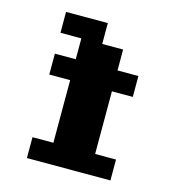

<svg xmlns="http://www.w3.org/2000/svg" viewBox="-94 -690 710 771"><g transform="rotate(15 260.5 -304.0)"><path d="M347.2 -434H434V-347.2H347.2V-86.8H434V0H86.8V-86.8H173.6V-347.2H86.8V-434H173.6V-520.8H86.8V-607.6H260.4V-520.8H347.2Z"/></g></svg>

Font: 8-bit Operator+ 8
Style: Bold
Weight: 700
Designer: GrandChaos9000
Version: Version 1.3.0 - August 1, 2014